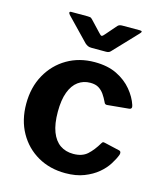

<svg xmlns="http://www.w3.org/2000/svg" viewBox="-113 -826 776 919"><g transform="rotate(15 275.5 -366.5)"><path d="M297 -540Q362 -540 407.5 -517.5Q453 -495 482 -460Q511 -425 523 -388Q530 -368 511 -367L406 -357Q395 -356 391 -368Q382 -387 371 -403Q360 -419 344 -429Q328 -439 302 -439Q268 -439 242 -420Q216 -401 201.5 -362.5Q187 -324 187 -265Q187 -205 202 -166Q217 -127 244.5 -108Q272 -89 310 -89Q354 -89 379.5 -112Q405 -135 428 -174Q431 -179 434 -180Q437 -181 445 -179L519 -162Q530 -159 526 -143Q518 -121 501 -94Q484 -67 456.5 -44Q429 -21 389.5 -5.5Q350 10 297 10Q220 10 160 -24.5Q100 -59 65.5 -120.5Q31 -182 31 -263Q31 -345 66 -407.5Q101 -470 161 -505Q221 -540 297 -540ZM356 -735Q361 -740 366.5 -741.5Q372 -743 380 -743H466Q484 -743 468 -727L361 -614Q357 -609 351.5 -605.5Q346 -602 336 -602H264Q252 -602 245 -605.5Q238 -609 231 -615L123 -727Q117 -734 117.5 -738.5Q118 -743 126 -743H207Q216 -743 220 -742Q224 -741 230 -735L280 -682Q291 -669 296 -670Q301 -671 310 -682Z"/></g></svg>

Font: Libre Franklin Thin
Style: Bold
Weight: 700
Version: Version 3.000